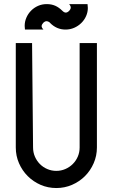

<svg xmlns="http://www.w3.org/2000/svg" viewBox="-20 -928 558 950"><path d="M459.5 -198.2Q459.5 -157.2 443.6 -120.6Q427.7 -84 400.4 -56.6Q373 -29.3 336.4 -13.4Q299.8 2.4 258.8 2.4Q217.3 2.4 180.9 -13.4Q144.5 -29.3 117.2 -56.6Q89.8 -84 74 -120.4Q58.1 -156.7 58.1 -198.2V-714.8H138.7L143.6 -198.2Q143.6 -174.3 152.6 -153.3Q161.6 -132.3 177.2 -116.5Q192.9 -100.6 213.9 -91.6Q234.9 -82.5 258.8 -82.5Q282.2 -82.5 303.2 -91.6Q324.2 -100.6 340.1 -116.5Q356 -132.3 365 -153.3Q374 -174.3 374 -198.2V-714.8H459.5ZM225.6 -817.4Q217.3 -823.2 210.4 -823.2Q206.1 -823.2 201.7 -820.8Q197.3 -818.4 193.8 -814.7Q190.4 -811 188.2 -806.9Q186 -802.7 186 -798.8Q186 -791 194.3 -782.7V-781.7H103.5Q102.1 -791 102.1 -799.8Q102.1 -821.3 110.6 -840.8Q119.1 -860.4 133.8 -875.2Q148.4 -890.1 168.2 -898.9Q188 -907.7 210.9 -907.7H211.4Q234.4 -907.7 252.9 -899.7Q271.5 -891.6 288.6 -874.5Q297.4 -865.7 305.7 -865.7Q309.6 -865.7 313.7 -867.9Q317.9 -870.1 321.5 -873.8Q325.2 -877.4 327.6 -881.8Q330.1 -886.2 330.1 -890.1Q330.1 -898.9 322.3 -907.2L321.8 -907.7H413.1Q414.6 -897.5 414.6 -888.7Q414.6 -867.7 406 -848.4Q397.5 -829.1 382.3 -814.2Q367.2 -799.3 347.2 -790.5Q327.1 -781.7 304.2 -781.7Q259.8 -781.7 227.5 -814.9Q227.1 -815.4 226.3 -815.9Q225.6 -816.4 225.6 -817.4ZM197.8 -781.7 197.3 -782.2Z"/></svg>

Font: Proletarsk
Style: Regular
Weight: 400
Designer: Peter Wiegel, original typeface by Carl Albert Fahrenwaldt 1901
Foundry: Peter Wiegel
Version: Version 1.000 2010 initial release